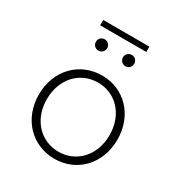

<svg xmlns="http://www.w3.org/2000/svg" viewBox="-185 -925 997 1059"><g transform="rotate(30 313.5 -395.0)"><path d="M314 4C456 4 563 -106 563 -261C563 -416 456 -526 314 -526C171 -526 63 -416 63 -261C63 -106 171 4 314 4ZM314 -41C201 -41 114 -130 114 -261C114 -392 201 -481 314 -481C426 -481 513 -392 513 -261C513 -130 426 -41 314 -41ZM398 -634C418 -634 434 -650 434 -670C434 -691 418 -706 398 -706C379 -706 362 -691 362 -670C362 -650 379 -634 398 -634ZM226 -634C245 -634 262 -650 262 -670C262 -691 245 -706 226 -706C206 -706 190 -691 190 -670C190 -650 206 -634 226 -634ZM165 -760H459V-794H165Z"/></g></svg>

Font: Chess Sans Light
Style: Regular
Weight: 300
Designer: Wolf Bōese
Foundry: Wolf Bōese
Version: Version 7.223;Glyphs 3.3 (3306)